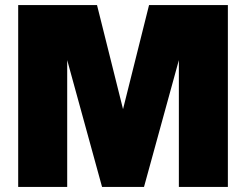

<svg xmlns="http://www.w3.org/2000/svg" viewBox="-20 -740 974 760"><path d="M384 0H550L688 -502V0H882V-720H570L467 -308L364 -720H52V0H246V-502Z"/></svg>

Font: Aspekta 900
Style: Regular
Weight: 900
Designer: Ivo Dolenc
Version: Version 2.000